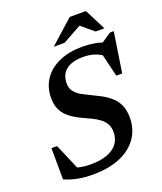

<svg xmlns="http://www.w3.org/2000/svg" viewBox="-159 -972 915 1086"><g transform="rotate(-20 299.0 -429.5)"><path d="M520 -583.5Q492.5 -608 459.8 -620.2Q427 -632.5 384.5 -632.5Q339 -632.5 308.2 -619.5Q277.5 -606.5 262.2 -582.2Q247 -558 247 -523Q247 -492 263.5 -472Q280 -452 310.5 -436Q341 -420 382.5 -400Q424 -381 454.2 -357.2Q484.5 -333.5 500.8 -300.5Q517 -267.5 517 -221Q517 -150 480 -97.5Q443 -45 374.8 -16.5Q306.5 12 213.5 12Q161.5 12 120.8 4Q80 -4 42 -20.5L41 -209H75L154.5 -22.5L97 -71Q127 -58.5 156.2 -52.5Q185.5 -46.5 218 -46.5Q279 -46.5 319.8 -62Q360.5 -77.5 381.5 -106.2Q402.5 -135 402.5 -174Q402.5 -203.5 391 -224Q379.5 -244.5 359.5 -259.5Q339.5 -274.5 313 -287.2Q286.5 -300 256.5 -313.5Q217 -332.5 190 -354.8Q163 -377 149.5 -406.2Q136 -435.5 136 -475.5Q136 -539.5 168.2 -587.2Q200.5 -635 259.8 -661.8Q319 -688.5 401 -688.5Q439.5 -688.5 473.5 -682.5Q507.5 -676.5 541 -662.5L508 -664.5L576 -710.5H598.5L561.5 -469H526L485 -639.5ZM249.5 -743.5 392 -871H489.5L554.5 -743.5H501.5L418.5 -812.5H439.5L314.5 -743.5Z"/></g></svg>

Font: Newsreader 16pt 16pt SemiBold
Style: Italic
Weight: 600
Italic angle: -17°
Version: Version 1.003